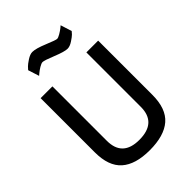

<svg xmlns="http://www.w3.org/2000/svg" viewBox="-264 -1044 1175 1175"><g transform="rotate(-45 324.0 -456.0)"><path d="M177 -216Q177 -79 322 -79Q471 -79 471 -216V-687H573V-218Q573 -98 510 -43.5Q447 11 322 11Q199 11 137 -44Q75 -99 75 -218V-687H177ZM477 -916 500 -843Q495 -836 485.5 -826.5Q476 -817 451 -800.5Q426 -784 406 -784Q380 -784 317 -809.5Q254 -835 240 -835Q229 -835 210 -823.5Q191 -812 178 -801L165 -790L142 -862Q148 -869 157.5 -879Q167 -889 193 -906Q219 -923 239 -923Q269 -923 330.5 -897.5Q392 -872 403 -872Q413 -872 431.5 -883Q450 -894 464 -905Z"/></g></svg>

Font: TitilliumText
Style: Medium
Weight: 500
Designer: Accademia di Belle Arti di Urbino and others
Foundry: Accademia di Belle Arti di Urbino and others.
Version: Version 60.001